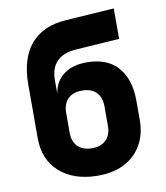

<svg xmlns="http://www.w3.org/2000/svg" viewBox="-84 -810 767 889"><g transform="rotate(-10 300.0 -365.0)"><path d="M300 10Q190 8 125 -50.5Q60 -109 60 -210V-461Q60 -583 117 -650.5Q174 -718 285 -725L511 -740V-597L305 -583Q246 -579 215.5 -548Q185 -517 185 -461V-397Q194 -454 235.5 -485Q277 -516 343 -516Q440 -516 490 -459Q540 -402 540 -301V-210Q540 -143 510.5 -92.5Q481 -42 427.5 -15.5Q374 11 300 10ZM300 -120Q343 -120 366.5 -143.5Q390 -167 390 -210V-301Q390 -344 366.5 -367.5Q343 -391 300 -391Q257 -391 233.5 -367.5Q210 -344 210 -301V-210Q210 -167 233.5 -143.5Q257 -120 300 -120Z"/></g></svg>

Font: JetBrains Mono NL ExtraBold
Style: Regular
Weight: 800
Designer: Philipp Nurullin, Konstantin Bulenkov
Foundry: JetBrains
Version: Version 2.304; ttfautohint (v1.8.4.7-5d5b)